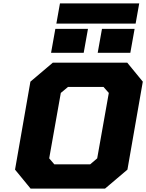

<svg xmlns="http://www.w3.org/2000/svg" viewBox="-20 -1104 856 1124"><path d="M310 -966 331 -1084H795L774 -966ZM279 -795 304 -935H495L470 -795ZM552 -795 577 -935H768L743 -795ZM159 0 68 -111 158 -626 289 -737H725L816 -626L726 -111L595 0ZM298 -142H508L549 -177L617 -560L586 -595H378L336 -560L268 -177Z"/></svg>

Font: Tomorrow
Style: Bold Italic
Weight: 700
Italic angle: -10°
Designer: Tony de Marco, Monica Rizzolli
Foundry: Just in Type
Version: Version 2.002